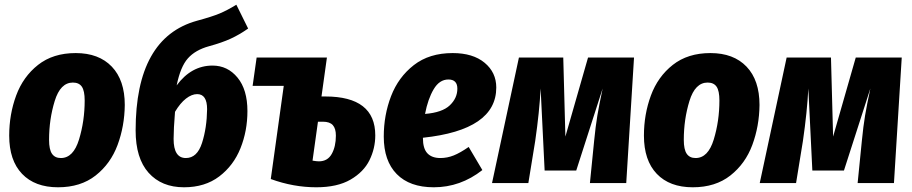

<svg xmlns="http://www.w3.org/2000/svg" viewBox="-20 -776 3866 814"><path d="M19 -201Q19 -291 48.5 -371Q78 -451 141.5 -501Q205 -551 301 -551Q399 -551 454 -493.5Q509 -436 509 -331Q508 -241 478.5 -161.5Q449 -82 385.5 -32Q322 18 226 18Q128 18 73.5 -39Q19 -96 19 -201ZM339 -350Q339 -391 327 -408.5Q315 -426 289 -426Q236 -426 212 -348Q188 -270 188 -183Q188 -142 200.5 -124Q213 -106 238 -106Q291 -106 315 -184.5Q339 -263 339 -350Z M1029 -305Q1029 -221 999.5 -147.5Q970 -74 909.5 -28Q849 18 760 18Q665 18 610 -43.5Q555 -105 555 -223Q555 -616 815 -688Q878 -705 910.5 -718.5Q943 -732 982 -756L1032 -655Q995 -629 958 -612Q921 -595 866 -580Q808 -564 776.5 -528.5Q745 -493 729 -414Q791 -498 881 -498Q945 -498 987 -447Q1029 -396 1029 -305ZM858 -313Q858 -377 816 -377Q793 -377 768.5 -358Q744 -339 722 -302Q716 -229 716 -187Q716 -106 768 -106Q816 -106 836.5 -170Q857 -234 858 -313Z M1571 -202Q1571 -147 1546.5 -97Q1522 -47 1466 -14.5Q1410 18 1321 18Q1224 18 1128 -17L1183 -412H1051L1068 -532H1366L1343 -367H1359Q1571 -367 1571 -202ZM1404 -201Q1404 -231 1391 -245.5Q1378 -260 1349 -260H1328L1305 -95Q1322 -92 1332 -92Q1369 -92 1386.5 -123.5Q1404 -155 1404 -201Z M2084 -405Q2084 -225 1773 -192V-191Q1773 -146 1792 -126Q1811 -106 1847 -106Q1876 -106 1903.5 -117Q1931 -128 1967 -153L2025 -55Q1932 18 1819 18Q1717 18 1662 -38Q1607 -94 1607 -197Q1607 -288 1638 -368.5Q1669 -449 1734.5 -500Q1800 -551 1899 -551Q1985 -551 2034.5 -510Q2084 -469 2084 -405ZM1919 -400Q1919 -439 1881 -439Q1843 -439 1818.5 -397.5Q1794 -356 1782 -293Q1855 -299 1887 -329.5Q1919 -360 1919 -400Z M2635 0H2481L2499 -180Q2505 -241 2512.5 -286Q2520 -331 2535 -401L2423 -53H2289L2272 -401Q2267 -302 2249 -178L2220 0H2066L2180 -532H2368L2377 -197L2473 -532H2668Z M2710 -201Q2710 -291 2739.5 -371Q2769 -451 2832.5 -501Q2896 -551 2992 -551Q3090 -551 3145 -493.5Q3200 -436 3200 -331Q3199 -241 3169.5 -161.5Q3140 -82 3076.5 -32Q3013 18 2917 18Q2819 18 2764.5 -39Q2710 -96 2710 -201ZM3030 -350Q3030 -391 3018 -408.5Q3006 -426 2980 -426Q2927 -426 2903 -348Q2879 -270 2879 -183Q2879 -142 2891.5 -124Q2904 -106 2929 -106Q2982 -106 3006 -184.5Q3030 -263 3030 -350Z M3770 0H3616L3634 -180Q3640 -241 3647.5 -286Q3655 -331 3670 -401L3558 -53H3424L3407 -401Q3402 -302 3384 -178L3355 0H3201L3315 -532H3503L3512 -197L3608 -532H3803Z"/></svg>

Font: Fira Sans Condensed ExtraBold
Style: Italic
Weight: 800
Width: 3
Italic angle: -8°
Designer: bBox Type GmbH & Carrois Corporate GbR & Edenspiekermann AG
Foundry: bBox Type GmbH & Carrois Corporate GbR & Edenspiekermann AG
Version: Version 4.301